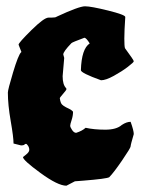

<svg xmlns="http://www.w3.org/2000/svg" viewBox="-20 -563 460 610"><path d="M184 -379 179 -321Q179 -294 190 -283Q191 -282 191 -279.5Q191 -277 180.5 -265Q170 -253 170 -251Q172 -236 177 -231Q182 -226 190 -222Q212 -212 212 -207Q212 -195 207.5 -181.5Q203 -168 203 -163.5Q203 -159 209 -150Q215 -141 222 -141Q241 -147 252 -157Q279 -151 314.5 -151Q350 -151 367 -166Q382 -176 395 -176Q405 -148 405 -137Q395 -103 395 -98Q395 -93 368 -53.5Q341 -14 327 0Q319 5 244 11L218 13L191 27Q164 27 108.5 -13.5Q53 -54 53 -64L63 -72Q73 -80 73 -87Q73 -94 69 -100Q65 -106 62.5 -106Q60 -106 57.5 -103.5Q55 -101 47 -101L23 -107Q23 -127 14 -178.5Q5 -230 5 -269Q5 -278 21.5 -333Q38 -388 47 -397Q48 -397 48 -398L39 -421Q39 -427 79.5 -467Q120 -507 134 -507H143Q157 -507 160 -510Q231 -543 250 -543Q269 -543 323.5 -529.5Q378 -516 378 -509Q375 -465 375 -440.5Q375 -416 377 -410Q405 -372 405 -368.5Q405 -365 386 -350.5Q367 -336 341.5 -322Q316 -308 301 -308Q237 -331 237 -340Q239 -408 265 -425Q254 -443 248 -443Q210 -429 207 -426Q181 -399 181 -390Z"/></svg>

Font: Piedra
Style: Regular
Weight: 400
Designer: Angel Koziupa & Ale Paul
Foundry: Angel Koziupa and Alejandro Paul
Version: Version 1.000